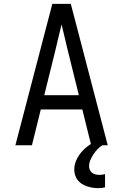

<svg xmlns="http://www.w3.org/2000/svg" viewBox="-20 -755 640 998"><path d="M60 0 188 -490 252 -735H348L412 -490L540 0H454L408 -186H192L146 0ZM390 -260 333 -490Q325 -525 316.5 -559.5Q308 -594 300 -628Q292 -594 283.5 -559.5Q275 -525 267 -490L210 -260ZM490 223Q476 223 461 220.5Q446 218 432.5 213.5Q419 209 406 201Q393 193 384 181.5Q375 170 370.5 155.5Q366 141 366 127Q366 98 379.5 71.5Q393 45 413.5 24.5Q434 4 459.5 -10.5Q485 -25 512 -35V0Q498 9 486.5 21Q475 33 465.5 47.5Q456 62 449.5 77.5Q443 93 443 110Q443 120 447.5 129Q452 138 460 144Q468 150 478 152Q488 154 498 154Q505 154 512.5 153Q520 152 526 150V219Q518 221 508.5 222Q499 223 490 223Z"/></svg>

Font: Iosevka Aile
Style: Regular
Weight: 400
Designer: Belleve Invis
Foundry: Belleve Invis
Version: Version 28.0.1; ttfautohint (v1.8.4)